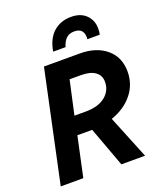

<svg xmlns="http://www.w3.org/2000/svg" viewBox="-162 -1013 951 1119"><g transform="rotate(-20 313.5 -454.0)"><path d="M19 0 166 -690H389Q490 -690 552 -638Q614 -586 614 -496Q614 -417 565.5 -357Q517 -297 433 -268L542 0H395L304 -247H212L159 0ZM235 -360H304Q383 -360 426.5 -395Q470 -430 470 -485Q470 -524 440 -546.5Q410 -569 351 -569H281ZM539 -791Q539 -780 538 -771Q537 -762 535 -753H458Q459 -758 459 -764Q459 -792 445 -807Q431 -822 401 -822Q370 -822 351.5 -804.5Q333 -787 323 -753H246Q259 -830 303 -869Q347 -908 413 -908Q472 -908 505.5 -874.5Q539 -841 539 -791Z"/></g></svg>

Font: Radio Canada SemiBold
Style: Italic
Weight: 600
Italic angle: -12°
Designer: Charles Daoud, Etienne Aubert Bonn, Alexandre Saumier Demers, Jacques Le Bailly
Foundry: Radio-Canada
Version: Version 2.104; ttfautohint (v1.8.4.7-5d5b);gftools[0.9.28.de